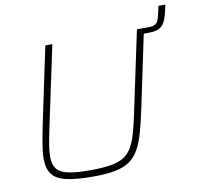

<svg xmlns="http://www.w3.org/2000/svg" viewBox="-86 -875 998 972"><g transform="rotate(-10 413.0 -389.0)"><path d="M657 -660 663 -688H720Q743 -688 754.5 -693.5Q766 -699 772 -713Q778 -727 783 -751L791 -786H826L820 -758Q814 -729 806 -710Q798 -691 786.5 -680Q775 -669 758 -664.5Q741 -660 716 -660ZM314 8Q227 8 176.5 -4Q126 -16 105 -45Q84 -74 84 -123Q84 -155 91 -197Q98 -239 109 -294L192 -688H228L138 -264Q129 -221 123.5 -188Q118 -155 118 -129Q118 -89 135 -66.5Q152 -44 193 -35Q234 -26 306 -26Q383 -26 429 -36.5Q475 -47 501 -73.5Q527 -100 542.5 -146Q558 -192 573 -264L663 -688H699L616 -294Q601 -222 586.5 -170.5Q572 -119 552.5 -84.5Q533 -50 503 -29.5Q473 -9 427 -0.5Q381 8 314 8Z"/></g></svg>

Font: Saira Thin
Style: Italic
Weight: 100
Italic angle: -12°
Designer: Hector Gatti with collaboration of the Omnibus-Type team
Foundry: Omnibus-Type
Version: Version 1.101